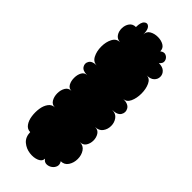

<svg xmlns="http://www.w3.org/2000/svg" viewBox="-235 -624 787 787"><g transform="rotate(45 158.5 -230.0)"><path d="M72 65Q55 65 44.5 50.5Q34 36 31 14.5Q28 -7 31 -28Q34 -49 44.5 -63.5Q55 -78 72 -78Q55 -78 46.5 -92.5Q38 -107 38 -126Q38 -145 46.5 -159.5Q55 -174 72 -174Q57 -174 49.5 -187.5Q42 -201 42 -219.5Q42 -238 49.5 -251.5Q57 -265 72 -265Q46 -265 37.5 -279Q29 -293 37.5 -307Q46 -321 72 -321Q51 -321 40.5 -341.5Q30 -362 30 -389Q30 -416 40.5 -436Q51 -456 72 -456Q54 -457 45 -470.5Q36 -484 36.5 -502Q37 -520 46.5 -533Q56 -546 74 -546Q74 -574 85 -583.5Q96 -593 106.5 -583.5Q117 -574 117 -546Q117 -564 132 -572.5Q147 -581 166.5 -581Q186 -581 200.5 -572.5Q215 -564 215 -546Q229 -557 241 -551Q253 -545 256 -532Q259 -519 245 -508Q267 -508 278 -497.5Q289 -487 289 -472.5Q289 -458 278 -447.5Q267 -437 245 -437Q264 -437 273.5 -416.5Q283 -396 283 -369Q283 -342 273.5 -321.5Q264 -301 245 -301Q275 -301 284.5 -285Q294 -269 284.5 -253Q275 -237 245 -237Q267 -237 278 -222Q289 -207 289 -187.5Q289 -168 278 -153Q267 -138 245 -138Q263 -138 271.5 -124.5Q280 -111 280 -94Q280 -77 271.5 -63.5Q263 -50 245 -50Q266 -50 277 -33.5Q288 -17 288 5Q288 27 277 44Q266 61 245 61Q253 73 249.5 84.5Q246 96 235.5 103.5Q225 111 212.5 111Q200 111 192 99Q192 115 174 122.5Q156 130 132.5 127Q109 124 91 109Q73 94 72 65Z"/></g></svg>

Font: Rubik Bubbles
Style: Regular
Weight: 400
Designer: Hubert and Fischer, NaN
Foundry: Hubert and Fischer, NaN
Version: Version 2.200